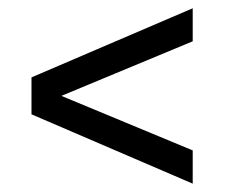

<svg xmlns="http://www.w3.org/2000/svg" viewBox="-20 -483 560 462"><path d="M443.7 -41.1 55.8 -207.9V-296.8L443.7 -463.1V-383.6L127.7 -252.3L443.7 -121.1Z"/></svg>

Font: Archivo SemiBold Condensed
Style: Regular
Weight: 600
Width: 3
Version: Version 2.001